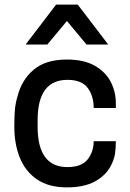

<svg xmlns="http://www.w3.org/2000/svg" viewBox="-20 -800 563 832"><path d="M270 12Q191 12 140.5 -22.5Q90 -57 66 -116.5Q42 -176 42 -251Q42 -294 44.5 -323.5Q47 -353 56 -383Q74 -454 126 -498Q178 -542 270 -542Q344 -542 391 -515Q438 -488 460 -445Q482 -402 482 -353V-332H386Q386 -384 360 -419Q334 -454 272 -454Q143 -454 143 -279V-251Q143 -76 272 -76Q334 -76 360 -109.5Q386 -143 386 -188H482Q482 -155 478 -131.5Q474 -108 460 -81Q438 -39 391 -13.5Q344 12 270 12ZM449 -607H355L270 -709L185 -607H91L223 -780H317Z"/></svg>

Font: Tanohe Sans Medium
Style: Regular
Weight: 500
Designer: Village Type and Design LLC
Foundry: Cooper Hewitt Smithsonian Design Museum
Version: Version 1.00;September 29, 2021;FontCreator 13.0.0.2655 64-b